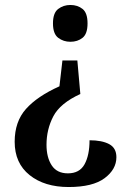

<svg xmlns="http://www.w3.org/2000/svg" viewBox="-20 -560 519 772"><path d="M263 -540Q292 -540 312 -524Q332 -508 332 -466Q332 -424 312 -408Q292 -392 263 -392Q235 -392 214 -408Q193 -424 193 -466Q193 -508 214 -524Q235 -540 263 -540ZM303 -182Q222 -145 194.5 -92.5Q167 -40 167 22Q167 73 188 105Q209 137 253 137Q300 137 320 100.5Q340 64 340 4Q390 4 419 19.5Q448 35 448 72Q448 121 400.5 156.5Q353 192 256 192Q159 192 99 144Q39 96 39 10Q39 -71 84.5 -122Q130 -173 219 -213L231 -317H291Z"/></svg>

Font: Noto Serif Hebrew SemiCondensed SemiBold
Style: Regular
Weight: 600
Width: 4
Designer: Monotype Design Team
Foundry: Monotype Imaging Inc.
Version: Version 2.004; ttfautohint (v1.8.4.7-5d5b)